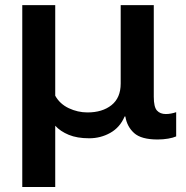

<svg xmlns="http://www.w3.org/2000/svg" viewBox="-20 -539 739 762"><path d="M68.4 203.1H199.2V-40Q219.7 -17.6 252.9 -3.9Q286.1 9.8 334 9.8Q379.4 9.8 417.7 -11.7Q456.1 -33.2 474.6 -76.7H477.5Q483.9 -36.6 512.2 -11Q540.5 14.6 605.5 14.6Q627.4 14.6 647.2 11.2Q667 7.8 679.2 2.4V-93.8Q668.9 -90.3 658.7 -88.4Q648.4 -86.4 638.2 -86.4Q615.7 -86.4 603 -100.3Q590.3 -114.3 590.3 -154.8V-518.6H459V-207.5Q459 -150.9 422.6 -121.8Q386.2 -92.8 327.1 -92.8Q288.6 -92.8 252.9 -109.6Q217.3 -126.5 199.2 -159.2V-518.6H68.4Z"/></svg>

Font: Roboto Flex
Style: wght 600 wdth 140 opsz 13.0 GRAD 0.00 slnt 0.00 XTRA 468 XOPQ 96 YOPQ 79 YTLC 514 YTUC 712 YTAS 750 YTDE -203.00 YTFI 738
Weight: 600
Width: 8
Designer: Berlow after Robertson
Foundry: Google
Version: Version 3.100